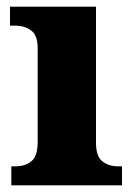

<svg xmlns="http://www.w3.org/2000/svg" viewBox="-20 -556 405 576"><path d="M14 0V-57H26Q56 -57 74.5 -72.5Q93 -88 93 -130V-412Q93 -450 73.5 -464.5Q54 -479 26 -479H10V-536H268V-128Q268 -87 287 -72Q306 -57 335 -57H346V0Z"/></svg>

Font: Noto Serif Georgian ExtraBold
Style: Regular
Weight: 800
Designer: Monotype Design Team, Akaki Razmadze
Foundry: Google LLC
Version: Version 2.003; ttfautohint (v1.8.4.7-5d5b)